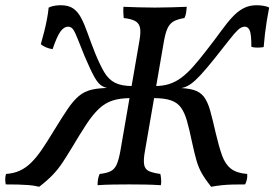

<svg xmlns="http://www.w3.org/2000/svg" viewBox="-53 -705 1049 734"><path d="M754 9Q732 -19 719 -41.5Q706 -64 698 -92Q690 -120 681 -162Q671 -210 662 -242Q653 -274 639 -293.5Q625 -313 600 -321.5Q575 -330 532 -330L538 -376Q570 -376 594.5 -384Q619 -392 641 -408.5Q663 -425 686 -451Q709 -477 736 -512Q768 -553 791.5 -585.5Q815 -618 835.5 -640Q856 -662 878 -673.5Q900 -685 928 -685Q939 -685 953 -683Q967 -681 976 -676Q971 -651 967 -626Q963 -601 960 -576Q957 -551 955 -525Q945 -523 930.5 -523Q916 -523 908 -526Q908 -575 901.5 -589Q895 -603 883 -603Q870 -603 857 -591Q844 -579 823.5 -552.5Q803 -526 767 -481Q735 -441 714 -418.5Q693 -396 678.5 -385.5Q664 -375 651 -371Q638 -367 621 -365L615 -369Q660 -369 686 -361.5Q712 -354 726.5 -335Q741 -316 750.5 -282Q760 -248 772 -195Q784 -144 796 -110.5Q808 -77 830 -60Q852 -43 892 -40Q893 -31 891 -20Q889 -9 884 0Q857 0 836 0.5Q815 1 795.5 3Q776 5 754 9ZM97 9Q76 4 56.5 2.5Q37 1 16 0.5Q-5 0 -31 0Q-33 -10 -33 -20Q-33 -30 -30 -40Q0 -42 23.5 -53Q47 -64 67 -84Q87 -104 106.5 -132.5Q126 -161 149 -199Q182 -253 204.5 -286.5Q227 -320 248.5 -338Q270 -356 299 -362.5Q328 -369 373 -369L374 -365Q352 -368 337.5 -376Q323 -384 308.5 -409.5Q294 -435 271 -489Q253 -533 243.5 -557.5Q234 -582 226.5 -592.5Q219 -603 207 -603Q192 -603 178.5 -585Q165 -567 148 -517Q135 -519 123 -524Q111 -529 103 -536Q110 -560 116 -584Q122 -608 126.5 -631.5Q131 -655 133 -676Q143 -681 155.5 -683Q168 -685 179 -685Q209 -685 227 -672.5Q245 -660 257.5 -636Q270 -612 282 -578Q294 -544 311 -501Q329 -457 345.5 -429Q362 -401 387 -388.5Q412 -376 454 -376L448 -330Q406 -330 377 -320.5Q348 -311 324.5 -288.5Q301 -266 277 -229.5Q253 -193 221 -139Q201 -106 185 -82Q169 -58 149 -37Q129 -16 97 9ZM480 -549Q486 -583 482 -600Q478 -617 463 -625Q448 -633 420 -636Q419 -646 418.5 -656.5Q418 -667 419 -679Q447 -678 477 -677Q507 -676 539 -676Q571 -676 601 -677Q631 -678 661 -679Q660 -667 658.5 -656.5Q657 -646 652 -636Q627 -632 612 -624Q597 -616 588.5 -599Q580 -582 574 -549L501 -127Q495 -94 498 -76Q501 -58 516 -51Q531 -44 560 -40Q562 -31 563 -19.5Q564 -8 562 3Q532 1 501 0.5Q470 0 441 0Q412 0 379 0.5Q346 1 320 3Q320 -10 322 -21Q324 -32 328 -40Q355 -43 370 -50.5Q385 -58 393 -76Q401 -94 407 -127Z"/></svg>

Font: Vollkorn
Style: Italic
Weight: 400
Italic angle: -11°
Designer: Friedrich Althausen
Foundry: Friedrich Althausen
Version: Version 5.001